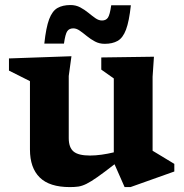

<svg xmlns="http://www.w3.org/2000/svg" viewBox="-20 -750 751 782"><path d="M260 -187.5Q260 -149.5 279.5 -133Q299 -116.5 346.5 -116.5Q368.5 -116.5 393.8 -120Q419 -123.5 443.5 -129.5V-430.5L392.5 -466.5V-516L607 -519L601.5 -437.5V-136Q607.5 -132.5 624.8 -122Q642 -111.5 660.8 -100.2Q679.5 -89 690 -82.5V-51.5L511.5 12H487.5L446.5 -81Q403.5 -47.5 376.8 -28.8Q350 -10 332.2 -1.2Q314.5 7.5 299.5 9.8Q284.5 12 264.5 12Q181.5 12 141.8 -27.2Q102 -66.5 102 -141V-419.5L16.5 -462.5V-512L271 -521L260 -440.5ZM513 -728.5Q506 -663 493.2 -629.2Q480.5 -595.5 459.2 -583.5Q438 -571.5 406.5 -571.5Q384.5 -571.5 366.8 -581Q349 -590.5 333.8 -603Q318.5 -615.5 305 -625Q291.5 -634.5 278.5 -634.5Q262 -634.5 254 -623Q246 -611.5 240.5 -572.5H160.5Q167.5 -638 180.2 -671.8Q193 -705.5 214.2 -717.5Q235.5 -729.5 267 -729.5Q289 -729.5 306.8 -720Q324.5 -710.5 339.8 -698Q355 -685.5 368.5 -676Q382 -666.5 395.5 -666.5Q411.5 -666.5 419.5 -678Q427.5 -689.5 433 -728.5Z"/></svg>

Font: Newsreader Caption SemiBold
Style: Regular
Weight: 600
Designer: Hugues Gentile
Foundry: Production Type
Version: Version 1.001